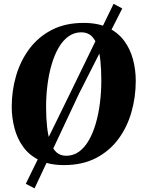

<svg xmlns="http://www.w3.org/2000/svg" viewBox="-20 -876 764 1031"><path d="M323.5 10.5Q246 10.5 192 -15.5Q138 -41.5 105.5 -86Q73 -130.5 58 -187Q43 -243.5 43 -304Q43 -388.5 66.2 -468.5Q89.5 -548.5 137 -612.8Q184.5 -677 257.2 -715Q330 -753 429 -753Q507 -753 560.5 -727Q614 -701 646.8 -656.8Q679.5 -612.5 694.2 -556.8Q709 -501 709 -441.5Q709 -355.5 686 -274.5Q663 -193.5 615.5 -129.2Q568 -65 495.2 -27.2Q422.5 10.5 323.5 10.5ZM335 -39.5Q373.5 -39.5 403.8 -61.2Q434 -83 456.5 -121.8Q479 -160.5 494 -211.8Q509 -263 516.5 -322.2Q524 -381.5 524 -444Q524 -501.5 519.2 -548.8Q514.5 -596 502.8 -630.5Q491 -665 470 -683.8Q449 -702.5 416.5 -702.5Q378.5 -702.5 348 -680.8Q317.5 -659 295 -620.2Q272.5 -581.5 257.5 -530.5Q242.5 -479.5 235 -421.2Q227.5 -363 227.5 -302Q227.5 -243.5 232.8 -195.2Q238 -147 250.2 -112Q262.5 -77 283.2 -58.2Q304 -39.5 335 -39.5ZM118.5 111 366 -394.5 590 -855.5 636.5 -830.5 404 -372.5 165.5 135.5Z"/></svg>

Font: Merriweather 60pt Black
Style: Italic
Weight: 900
Italic angle: -7.8°
Version: Version 2.101